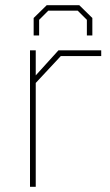

<svg xmlns="http://www.w3.org/2000/svg" viewBox="-20 -716 423 736"><path d="M109 -580V-647L159 -696H284L334 -647V-580H313V-640L278 -675H165L130 -640V-580ZM95 0V-523H117V-427L204 -523H368V-501H213L117 -398V0Z"/></svg>

Font: Tomorrow Thin
Style: Regular
Weight: 250
Designer: Tony de Marco, Monica Rizzolli
Foundry: Just in Type
Version: Version 2.002